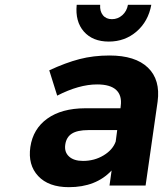

<svg xmlns="http://www.w3.org/2000/svg" viewBox="-20 -776 681 803"><path d="M106.9 -161.1Q118.2 -237.3 178 -280Q237.8 -322.8 335.9 -323.2H483.9L484.9 -333Q490.7 -376.5 466.1 -399.7Q441.4 -422.9 386.2 -422.9Q310.5 -422.9 219.2 -376L186 -481.9Q254.4 -513.7 312.5 -528.8Q370.6 -543.9 438 -543.9Q545.9 -543.9 598.6 -493.2Q651.4 -442.4 639.2 -351.1L588.9 0H438L446.8 -63Q381.3 6.8 268.1 6.8Q183.1 6.8 139.6 -39.8Q96.2 -86.4 106.9 -161.1ZM252.9 -170.9Q248.5 -140.1 268.6 -121.6Q288.6 -103 327.1 -103Q375 -103 413.3 -126.2Q451.7 -149.4 463.9 -184.1L470.2 -231.9H349.1Q304.2 -231.9 280.8 -217.3Q257.3 -202.6 252.9 -170.9ZM300.8 -755.9H398.9Q397 -729 410.4 -712.4Q423.8 -695.8 448.2 -695.8Q472.7 -695.8 491.5 -712.4Q510.3 -729 515.1 -755.9H612.8Q600.1 -686.5 551.3 -644.3Q502.4 -602.1 435.1 -602.1Q367.7 -602.1 330.8 -644Q293.9 -686 300.8 -755.9Z"/></svg>

Font: Trueno SemiBold
Style: Italic
Weight: 600
Designer: Julieta Ulanovsky
Foundry: Julieta Ulanovsky
Version: Version 3.001b | FøM Fix